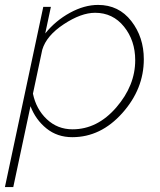

<svg xmlns="http://www.w3.org/2000/svg" viewBox="-50 -548 652 781"><path d="M126 -520H157L134 -412Q176 -464 234.5 -496Q293 -528 349 -528Q433 -528 484 -462.5Q535 -397 535 -307Q535 -186 447.5 -88Q360 10 244 10Q183 10 139 -25.5Q95 -61 74 -116L4 213H-30ZM500 -303Q500 -383 454.5 -439.5Q409 -496 337 -496Q280 -496 209.5 -449.5Q139 -403 122 -346L84 -167Q97 -104 140.5 -63Q184 -22 245 -22Q346 -22 423 -111Q500 -200 500 -303Z"/></svg>

Font: Raleway-v4020 ExtraLight
Style: Italic
Weight: 275
Italic angle: -12°
Designer: Matt McInerney, Pablo Impallari, Rodrigo Fuenzalida
Foundry: Matt McInerney, Pablo Impallari, Rodrigo Fuenzalida
Version: Version 4.020;PS 004.020;hotconv 1.0.88;makeotf.lib2.5.64775